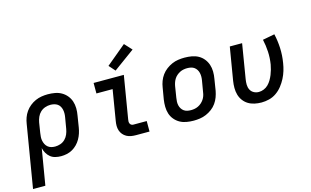

<svg xmlns="http://www.w3.org/2000/svg" viewBox="-120 -1091 2631 1626"><g transform="rotate(-15 1195.5 -278.5)"><path d="M-9 215 82 -332Q86 -359 95.5 -385.5Q105 -412 121.5 -435.5Q138 -459 161 -477.5Q184 -496 210 -507.5Q236 -519 263.5 -523.5Q291 -528 318 -528Q350 -528 381 -522.5Q412 -517 438 -502Q464 -487 483 -464Q502 -441 511.5 -412.5Q521 -384 521.5 -352Q522 -320 516 -288L500 -188Q496 -163 488 -138.5Q480 -114 467 -91Q454 -68 435 -48.5Q416 -29 393 -16Q370 -3 344.5 2.5Q319 8 294 8Q268 8 243.5 2Q219 -4 200.5 -19Q182 -34 169.5 -55.5Q157 -77 152 -101L99 215ZM266 -84Q289 -84 312.5 -92Q336 -100 353.5 -117.5Q371 -135 380.5 -157.5Q390 -180 394 -203L411 -303Q414 -320 414 -336.5Q414 -353 410.5 -368.5Q407 -384 399 -397.5Q391 -411 378.5 -419.5Q366 -428 350 -432Q334 -436 317 -436Q294 -436 270.5 -428Q247 -420 229 -403Q211 -386 201 -363Q191 -340 187 -317L173 -229Q170 -211 169 -193.5Q168 -176 171.5 -159.5Q175 -143 182.5 -128.5Q190 -114 202.5 -103.5Q215 -93 231.5 -88.5Q248 -84 266 -84Z M952 0Q930 0 909 -3.5Q888 -7 870 -17Q852 -27 839 -42.5Q826 -58 819.5 -77.5Q813 -97 813 -118.5Q813 -140 817 -162L861 -428H719V-520H984L922 -147Q920 -138 920 -128.5Q920 -119 923.5 -110.5Q927 -102 935 -97Q943 -92 952 -92H1070V0ZM926 -573 878 -627 1052 -772 1111 -708Z M1456 8Q1424 8 1393 2.5Q1362 -3 1336 -17.5Q1310 -32 1290.5 -55.5Q1271 -79 1262 -107.5Q1253 -136 1252.5 -168Q1252 -200 1257 -232L1274 -332Q1278 -359 1288 -386Q1298 -413 1315.5 -437Q1333 -461 1357 -479Q1381 -497 1407.5 -508.5Q1434 -520 1462 -524Q1490 -528 1517 -528Q1550 -528 1581 -522.5Q1612 -517 1638 -502.5Q1664 -488 1683 -464.5Q1702 -441 1711.5 -412.5Q1721 -384 1721.5 -352Q1722 -320 1716 -288L1700 -188Q1695 -161 1685 -134Q1675 -107 1658 -83Q1641 -59 1617 -41Q1593 -23 1566 -11.5Q1539 0 1511 4Q1483 8 1456 8ZM1457 -84Q1473 -84 1489 -87Q1505 -90 1520.5 -97.5Q1536 -105 1549 -116.5Q1562 -128 1571.5 -142Q1581 -156 1586.5 -171.5Q1592 -187 1594 -203L1611 -303Q1614 -320 1614 -336.5Q1614 -353 1610.5 -368.5Q1607 -384 1598.5 -397.5Q1590 -411 1577.5 -420Q1565 -429 1549 -432.5Q1533 -436 1516 -436Q1501 -436 1484.5 -433Q1468 -430 1453 -422.5Q1438 -415 1424.5 -403.5Q1411 -392 1402 -378Q1393 -364 1387.5 -348.5Q1382 -333 1379 -317L1363 -217Q1360 -200 1359.5 -183.5Q1359 -167 1362.5 -151.5Q1366 -136 1374.5 -122.5Q1383 -109 1395.5 -100Q1408 -91 1424 -87.5Q1440 -84 1457 -84Z M2051 8Q2020 8 1990 1.5Q1960 -5 1935.5 -20Q1911 -35 1893.5 -58.5Q1876 -82 1868 -110.5Q1860 -139 1860 -170Q1860 -201 1865 -232L1913 -520H2021L1971 -217Q1967 -193 1967.5 -169.5Q1968 -146 1978 -126Q1988 -106 2008 -95Q2028 -84 2052 -84Q2074 -84 2096 -93Q2118 -102 2134.5 -118.5Q2151 -135 2163 -155.5Q2175 -176 2183.5 -197Q2192 -218 2198 -239.5Q2204 -261 2208 -283Q2217 -339 2214 -394Q2211 -449 2199 -502L2304 -522Q2318 -462 2321 -398Q2324 -334 2313 -268Q2308 -235 2298 -202Q2288 -169 2272 -138Q2256 -107 2233.5 -78.5Q2211 -50 2181.5 -29.5Q2152 -9 2118 -0.5Q2084 8 2051 8Z"/></g></svg>

Font: Iosevka SS04 Semibold Extended
Style: Italic
Weight: 600
Width: 7
Italic angle: -9°
Monospace: yes
Designer: Belleve Invis
Foundry: Belleve Invis
Version: Version 19.0.0; ttfautohint (v1.8.4)